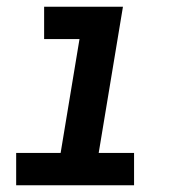

<svg xmlns="http://www.w3.org/2000/svg" viewBox="-20 -550 540 570"><path d="M28 0V-96H160L216 -434H111V-530H345L273 -96H378V0Z"/></svg>

Font: Iosevka Curly Slab Oblique
Style: Bold
Weight: 700
Italic angle: -9°
Monospace: yes
Designer: Belleve Invis
Foundry: Belleve Invis
Version: Version 11.1.0; ttfautohint (v1.8.3)